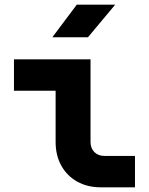

<svg xmlns="http://www.w3.org/2000/svg" viewBox="-20 -805 640 825"><path d="M414 0Q356 0 312 -24.5Q268 -49 243.5 -93Q219 -137 219 -195V-415H40V-550H369V-195Q369 -168 385.5 -151.5Q402 -135 429 -135H560V0ZM205 -645 310 -785H475L358 -645Z"/></svg>

Font: JetBrains Mono NL ExtraBold
Style: Regular
Weight: 800
Designer: Philipp Nurullin, Konstantin Bulenkov
Foundry: JetBrains
Version: Version 2.304; ttfautohint (v1.8.4.7-5d5b)